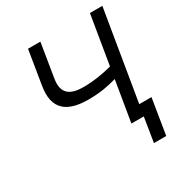

<svg xmlns="http://www.w3.org/2000/svg" viewBox="-205 -875 1134 1199"><g transform="rotate(-30 362.5 -275.5)"><path d="M170.1 -727.3 130.7 -485.1C103.3 -324.2 186.1 -263.5 338.8 -263.5C424.7 -263.5 480.8 -274.9 544.4 -292.6L495.7 0H584.9L556.5 176.1H645.2L686.8 -80.3H598.7L706 -727.3H616.5L558.2 -375.7C493.6 -358 424.7 -346.6 352.3 -346.6C258.2 -346.6 201.7 -379.3 219.8 -485.1L259.2 -727.3Z"/></g></svg>

Font: Margiela Sans Text
Style: Italic
Weight: 400
Italic angle: -9.39999°
Designer: Stefan Endress, Andreas Faust
Version: Version 1.100;FEAKit 1.0